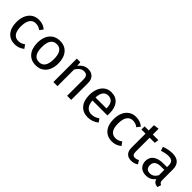

<svg xmlns="http://www.w3.org/2000/svg" viewBox="257 -1848 3051 3051"><g transform="rotate(45 1783.0 -322.5)"><path d="M448 -482 404 -424Q376 -444 349.5 -453.5Q323 -463 291 -463Q227 -463 191.5 -412Q156 -361 156 -261Q156 -161 191 -113.5Q226 -66 291 -66Q322 -66 348 -75.5Q374 -85 406 -106L448 -46Q376 12 287 12Q180 12 118.5 -60Q57 -132 57 -259Q57 -343 85 -406Q113 -469 164.5 -504Q216 -539 287 -539Q334 -539 373 -525.5Q412 -512 448 -482Z M995 -264Q995 -182 967 -119.5Q939 -57 886 -22.5Q833 12 760 12Q649 12 587 -62Q525 -136 525 -263Q525 -345 553 -407.5Q581 -470 634 -504.5Q687 -539 761 -539Q872 -539 933.5 -465Q995 -391 995 -264ZM624 -263Q624 -62 760 -62Q896 -62 896 -264Q896 -465 761 -465Q624 -465 624 -263Z M1548 -378V0H1456V-365Q1456 -421 1435 -444Q1414 -467 1373 -467Q1331 -467 1299 -443Q1267 -419 1239 -374V0H1147V-527H1226L1234 -449Q1262 -491 1303.5 -515Q1345 -539 1395 -539Q1467 -539 1507.5 -496Q1548 -453 1548 -378Z M2129 -232H1793Q1799 -145 1837 -104Q1875 -63 1935 -63Q1973 -63 2005 -74Q2037 -85 2072 -109L2112 -54Q2028 12 1928 12Q1818 12 1756.5 -60Q1695 -132 1695 -258Q1695 -340 1721.5 -403.5Q1748 -467 1797.5 -503Q1847 -539 1914 -539Q2019 -539 2075 -470Q2131 -401 2131 -279Q2131 -256 2129 -232ZM2040 -306Q2040 -384 2009 -425Q1978 -466 1916 -466Q1803 -466 1793 -300H2040Z M2631 -482 2587 -424Q2559 -444 2532.5 -453.5Q2506 -463 2474 -463Q2410 -463 2374.5 -412Q2339 -361 2339 -261Q2339 -161 2374 -113.5Q2409 -66 2474 -66Q2505 -66 2531 -75.5Q2557 -85 2589 -106L2631 -46Q2559 12 2470 12Q2363 12 2301.5 -60Q2240 -132 2240 -259Q2240 -343 2268 -406Q2296 -469 2347.5 -504Q2399 -539 2470 -539Q2517 -539 2556 -525.5Q2595 -512 2631 -482Z M3022 -24Q2970 12 2904 12Q2837 12 2799.5 -26.5Q2762 -65 2762 -138V-456H2670V-527H2762V-646L2854 -657V-527H2979L2969 -456H2854V-142Q2854 -101 2868.5 -82.5Q2883 -64 2917 -64Q2948 -64 2987 -85Z M3516 -52 3495 12Q3454 7 3429 -11Q3404 -29 3392 -67Q3339 12 3235 12Q3157 12 3112 -32Q3067 -76 3067 -147Q3067 -231 3127.5 -276Q3188 -321 3299 -321H3380V-360Q3380 -416 3353 -440Q3326 -464 3270 -464Q3212 -464 3128 -436L3105 -503Q3203 -539 3287 -539Q3380 -539 3426 -493.5Q3472 -448 3472 -364V-123Q3472 -91 3483 -75.5Q3494 -60 3516 -52ZM3380 -139V-260H3311Q3165 -260 3165 -152Q3165 -105 3188 -81Q3211 -57 3256 -57Q3335 -57 3380 -139Z"/></g></svg>

Font: Wolseley Sans
Style: Regular
Weight: 400
Designer: Carrois Corporate & Edenspiekermann AG
Foundry: Carrois Corporate GbR & Edenspiekermann AG
Version: Version 4.202